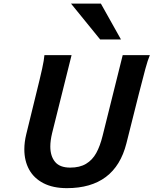

<svg xmlns="http://www.w3.org/2000/svg" viewBox="-20 -1003 829 1036"><path d="M729 -495.6 662.1 -229.5Q601.1 12.2 340.8 12.2Q266.1 12.2 214.6 -14.4Q163.1 -41 137.2 -88.1Q111.3 -135.3 111.3 -197.3Q111.3 -235.8 121.6 -278.3L174.8 -495.6Q196.8 -584 207.3 -631.8Q217.8 -679.7 219.7 -705.6H366.2L261.2 -284.7Q251.5 -244.1 251.5 -212.4Q251.5 -160.6 277.1 -129.6Q302.7 -98.6 358.9 -98.6Q410.2 -98.6 444.3 -119.1Q478.5 -139.6 499.3 -177.2Q520 -214.8 533.7 -270.5L642.1 -705.6H788.6Q777.3 -679.2 764.2 -630.9Q751 -582.5 729 -495.6ZM524.4 -983.4 632.8 -790H520.5L363.3 -983.4Z"/></svg>

Font: Lesson One
Style: Bold Italic
Weight: 700
Italic angle: -14°
Designer: But Ko, Victor Gaultney, Annie Olsen, Julie Remington, Don Collingsworth, Eric Hays, Becca Hirsbrunner
Version: Version 1.100